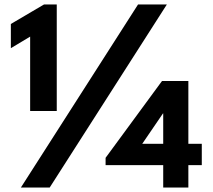

<svg xmlns="http://www.w3.org/2000/svg" viewBox="-20 -845 958 865"><path d="M28.9 -628 115.8 -680V-345H235.7V-825H178.5L28.9 -737ZM731.8 -825H602L74 0H203.8ZM828.6 -197V-480H709.8L455.7 -134V-101H715.3V0H828.6V-101H889.1V-197ZM715.3 -334V-197H620.7L714.2 -334Z"/></svg>

Font: Hussar
Style: BdWide
Weight: 700
Foundry: Cannot Into Space Fonts
Version: Version 2.00